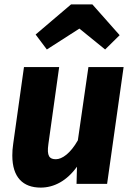

<svg xmlns="http://www.w3.org/2000/svg" viewBox="-20 -836 607 873"><path d="M89 -531 40 -182C37 -163 36 -145 36 -129C36 -29 85 17 165 17C226 17 284 -14 330 -78L328 0H467L542 -531H382L334 -198C300 -138 262 -112 234 -112C205 -112 192 -126 200 -181L249 -531ZM341 -706 458 -611 524 -676 400 -816H303L142 -679L193 -611Z"/></svg>

Font: Fira Sans OT
Style: Bold Italic
Weight: 700
Italic angle: -8°
Designer: Carrois Corporate & Edenspiekermann
Foundry: Carrois Corporate GbR & Edenspiekermann AG
Version: Version 2.001